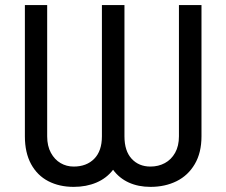

<svg xmlns="http://www.w3.org/2000/svg" viewBox="-20 -727 893 757"><path d="M78.1 -707H166V-189.5Q166 -151.4 180.7 -124.5Q195.3 -97.7 218.8 -84Q242.2 -70.3 270.5 -70.3Q321.3 -70.3 351.6 -101.1Q381.8 -131.8 381.8 -189.5V-707H470.7V-189.5Q470.7 -131.8 499 -101.1Q527.3 -70.3 573.2 -70.3Q604.5 -70.3 629.9 -84Q655.3 -97.7 670.4 -124.5Q685.5 -151.4 685.5 -189.5V-707H774.4V-189.5Q774.4 -125 748 -80.1Q721.7 -35.2 676.3 -12.7Q630.9 9.8 573.2 9.8Q525.4 9.8 487.8 -7.3Q450.2 -24.4 425.8 -57.6Q400.4 -24.4 360.4 -7.3Q320.3 9.8 270.5 9.8Q213.9 9.8 170.4 -12.7Q127 -35.2 102.5 -80.1Q78.1 -125 78.1 -189.5Z"/></svg>

Font: Pretendard Std Variable
Style: Regular
Weight: 400
Designer: Base glyphs from Inter by Rasmus Andersson; Hangeul glyphs from Noto Sans CJK(Source Han Sans) by Jang Soo-young and Kan
Foundry: Kil Hyung-jin
Version: Version 1.309;Glyphs 3.2 (3225)